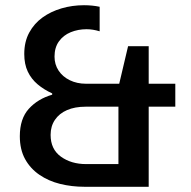

<svg xmlns="http://www.w3.org/2000/svg" viewBox="-20 -716 732 736"><path d="M304 0Q255 0 210.5 -11Q166 -22 131 -46Q96 -70 76 -106.5Q56 -143 56 -194Q56 -261 90.5 -299Q125 -337 180 -353V-358Q149 -372 124.5 -392.5Q100 -413 86.5 -441.5Q73 -470 73 -509Q73 -556 92 -591Q111 -626 143 -649Q175 -672 216 -684Q257 -696 302 -696Q334 -696 362 -690V-596Q336 -604 312 -604Q279 -604 251 -592.5Q223 -581 206 -557.5Q189 -534 189 -499Q189 -469 204.5 -445.5Q220 -422 247.5 -408.5Q275 -395 310 -395H437L471 -539H550V-395H652V-307H550V0ZM310 -87H434V-307H308Q267 -307 237 -294Q207 -281 190.5 -256.5Q174 -232 174 -199Q174 -144 213.5 -115.5Q253 -87 310 -87Z"/></svg>

Font: Chivo Medium
Style: Regular
Weight: 500
Designer: Hector Gatti
Foundry: Omnibus-Type
Version: Version 2.002